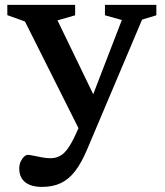

<svg xmlns="http://www.w3.org/2000/svg" viewBox="-20 -512 666 773"><path d="M383 -75.5 305 22 80.5 -425.5 9.5 -451V-492.5H282.5V-450.5L211.5 -430ZM149.5 240.5Q104.5 240.5 81 221.2Q57.5 202 57.5 166.5Q57.5 151 63.2 138.5Q69 126 77 118.8Q85 111.5 91.5 111.5Q99.5 111.5 115 114.8Q130.5 118 148.8 121.5Q167 125 182.5 125Q204.5 125 221.5 115.8Q238.5 106.5 253.2 85.8Q268 65 283.5 31.5L313 -33.5L330 -67L470.5 -431.5L402.5 -450.5V-492.5H609.5V-450.5L552 -433L331.5 88Q308.5 143 282.8 176.5Q257 210 224.8 225.2Q192.5 240.5 149.5 240.5Z"/></svg>

Font: Newsreader 9pt Medium
Style: Regular
Weight: 500
Designer: Hugues Gentile
Foundry: Production Type
Version: Version 1.003